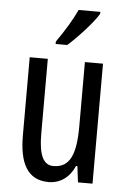

<svg xmlns="http://www.w3.org/2000/svg" viewBox="-55 -806 565 856"><g transform="rotate(5 228.0 -378.0)"><path d="M359 -757V-766H262C241 -721 211 -671 173 -617V-606H225C266 -642 334 -715 359 -757ZM391 -537H310V-251C310 -123 284 -63 210 -63C165 -63 144 -107 144 -202V-537H63V-187C63 -67 98 10 195 10C246 10 288 -19 311 -72H317L326 0H391Z"/></g></svg>

Font: Noto Sans Myanmar UI ExtraCondensed
Style: Regular
Weight: 400
Width: 2
Designer: Monotype Design Team
Foundry: Monotype Imaging Inc.
Version: Version 2.103